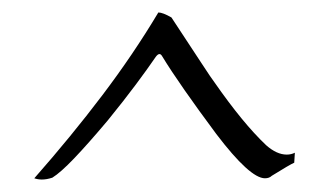

<svg xmlns="http://www.w3.org/2000/svg" viewBox="-20 -632 511 308"><path d="M47 -344Q41 -344 35 -346Q94 -413 144 -479Q194 -545 234 -612Q241 -612 255 -604Q286 -557 303 -531Q320 -505 324 -500Q347 -467 367.5 -442Q388 -417 407 -399Q424 -384 440 -384Q447 -384 453 -387L452 -371Q445 -368 416 -350Q412 -346 405 -346Q381 -346 327 -417Q298 -456 276 -487.5Q254 -519 240 -542Q236 -549 230 -541Q217 -522 198 -496.5Q179 -471 153 -439Q121 -401 99 -378Q77 -355 64 -347Q55 -344 47 -344Z"/></svg>

Font: Luxurious Roman
Style: Regular
Weight: 400
Designer: Robert E. Leuschke
Foundry: Robert E. Leuschke
Version: Version 1.010; ttfautohint (v1.8.3)